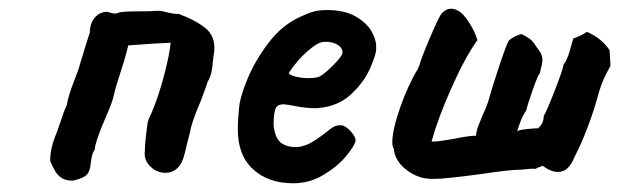

<svg xmlns="http://www.w3.org/2000/svg" viewBox="-20 -420 1419 440"><path d="M471 -302Q469 -293 468 -279.5Q467 -266 464.5 -254.5Q462 -243 456 -233Q456 -231 441 -191Q418 -137 416 -119Q411 -101 408 -88Q404 -69 400 -57Q396 -45 388 -36Q376 -24 359 -24Q339 -24 324 -39Q309 -54 312 -75Q312 -94 318 -136Q319 -144 323 -152Q327 -160 328 -163Q344 -201 356.5 -249Q369 -297 371 -322Q340 -321 274 -316Q266 -283 256 -254Q243 -214 241 -202Q238 -187 223 -153Q198 -95 197 -77Q192 -70 190 -59Q188 -48 187 -38Q184 -22 174.5 -16Q165 -10 147 -6Q131 -6 121.5 -12Q112 -18 106 -28.5Q100 -39 95 -51Q95 -79 106 -106Q109 -113 112.5 -123Q116 -133 118 -139Q127 -167 133 -179Q136 -199 150 -235Q161 -263 163 -272Q179 -325 186 -346Q186 -367 197.5 -380Q209 -393 226 -393Q237 -389 244 -389Q248 -389 252 -391Q258 -394 301 -394Q327 -394 334 -395Q344 -396 353.5 -394Q363 -392 366 -391Q370 -390 376 -389Q382 -388 390 -388Q430 -373 452 -354.5Q474 -336 471 -302Z M525 -123Q525 -146 528 -174Q530 -198 547.5 -240Q565 -282 595.5 -322Q626 -362 667 -381Q686 -390 699 -393.5Q712 -397 729 -397Q770 -397 795.5 -382Q821 -367 831.5 -348Q842 -329 842 -315V-310V-307Q842 -295 828 -263Q814 -231 783.5 -203Q753 -175 705 -172Q681 -172 658.5 -176.5Q636 -181 630 -181Q615 -181 611 -170Q607 -159 607 -133Q610 -105 622.5 -94Q635 -83 659 -83Q671 -83 687 -90Q703 -98 725 -115Q737 -125 744 -129Q751 -133 761 -133Q770 -133 782 -121Q794 -109 795 -98Q793 -86 773 -62Q753 -38 721 -19Q689 0 652 0Q595 0 560 -32Q525 -64 525 -123ZM713 -245Q723 -250 743.5 -270.5Q764 -291 765 -299Q765 -309 756.5 -315.5Q748 -322 733 -324H722Q709 -324 684.5 -302.5Q660 -281 642 -253Q643 -248 657 -244.5Q671 -241 687 -241Q706 -241 713 -245Z M883 -74Q883 -81 881 -81Q879 -87 879 -94Q879 -122 897 -173.5Q915 -225 937 -261L941 -270Q945 -286 965.5 -334Q986 -382 992 -389Q1002 -400 1014 -400Q1033 -400 1050.5 -375Q1068 -350 1074 -328Q1046 -289 1015 -219.5Q984 -150 969 -96Q976 -94 1021 -102Q1054 -109 1071 -109Q1071 -119 1077.5 -135Q1084 -151 1086 -156Q1093 -170 1098 -185Q1106 -214 1124 -268.5Q1142 -323 1147 -328Q1157 -337 1175 -342Q1187 -336 1194 -331Q1201 -326 1207 -316L1219 -299Q1223 -291 1223 -282Q1223 -274 1217 -252Q1213 -249 1200.5 -213Q1188 -177 1186 -167Q1177 -154 1171.5 -138Q1166 -122 1165 -119Q1168 -122 1185.5 -124Q1203 -126 1213 -126Q1226 -137 1226 -154Q1232 -163 1251.5 -213Q1271 -263 1271 -271Q1280 -283 1285.5 -303Q1291 -323 1294 -332Q1314 -339 1325 -347Q1358 -333 1377 -305L1379 -269Q1361 -238 1353 -210Q1330 -125 1296 -59Q1283 -26 1259 -26Q1242 -26 1224 -40Q1212 -36 1207 -33Q1199 -34 1188 -32.5Q1177 -31 1169 -31Q1149 -31 1081 -21Q1000 -10 975 -10Q954 -10 943 -14Q921 -21 904 -37Q887 -53 883 -74Z"/></svg>

Font: Caveat
Style: Bold
Weight: 700
Designer: Pablo Impallari
Foundry: Pablo Impallari
Version: Version 1.500; ttfautohint (v1.6)